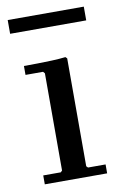

<svg xmlns="http://www.w3.org/2000/svg" viewBox="-77 -697 476 743"><g transform="rotate(-10 160.5 -325.5)"><path d="M214 -35H283V0H38V-35H107L113 -41V-423L107 -430H38V-465Q64 -465 92 -465.5Q120 -466 148 -467Q176 -468 202 -471L208 -465V-41ZM7 -597V-651H306V-597Z"/></g></svg>

Font: Brygada 1918 Medium
Style: Regular
Weight: 500
Designer: Mateusz Machalski | Borys Kosmynka | Przemek Hoffer
Foundry: NIEPODLEGLA 2018
Version: Version 3.006